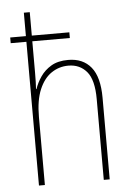

<svg xmlns="http://www.w3.org/2000/svg" viewBox="-54 -801 576 841"><g transform="rotate(-5 234.0 -380.0)"><path d="M109 -760V-657H274V-632H109V-493Q109 -470 108.5 -455Q108 -440 107 -422H109Q118 -449 136 -475.5Q154 -502 183.5 -519.5Q213 -537 258 -537Q323 -537 358.5 -493.5Q394 -450 394 -359V0H368V-355Q368 -440 337.5 -476Q307 -512 257 -512Q216 -512 182.5 -489.5Q149 -467 129 -420Q109 -373 109 -299V0H83V-632H14V-657H83V-760Z"/></g></svg>

Font: Noto Sans Bengali Condensed Thin
Style: Regular
Weight: 100
Width: 3
Designer: Joana Ranito - Universal Thirst; Jelle Bosma - Monotype Design Team
Foundry: Universal Thirst ehf.
Version: Version 3.000; ttfautohint (v1.8.4.7-5d5b)